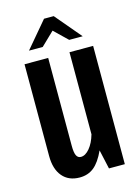

<svg xmlns="http://www.w3.org/2000/svg" viewBox="-104 -719 571 784"><g transform="rotate(-15 181.0 -327.0)"><path d="M36 -112V-500H136V-128Q136 -100 142 -87.5Q148 -75 161 -75Q180 -75 198 -96.5Q216 -118 226 -153V-500H326V0H259L241 -81Q220 -35 195 -15Q170 5 135 5Q88 5 62 -26Q36 -57 36 -112ZM161 -659H202L295 -549H238L182 -603L126 -549H68Z"/></g></svg>

Font: Piscolabis
Style: Regular
Weight: 400
Designer: Ariel Martín Pérez
Foundry: Tunera Type Foundry
Version: Version 1.000